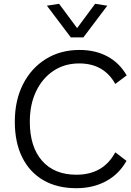

<svg xmlns="http://www.w3.org/2000/svg" viewBox="-20 -983 688 1011"><path d="M646 -136Q607 -66 538.5 -29Q470 8 382 8Q281 8 208.5 -34Q136 -76 97 -154.5Q58 -233 58 -342Q58 -454 101 -539Q144 -624 221 -672Q298 -720 399 -720Q482 -720 545.5 -686Q609 -652 647 -586L587 -541Q527 -649 397 -649Q320 -649 261.5 -610Q203 -571 170 -502Q137 -433 137 -342Q137 -210 201.5 -136.5Q266 -63 382 -63Q524 -63 587 -181ZM353 -786 227 -953 291 -963 386 -835 481 -963 545 -953 419 -786Z"/></svg>

Font: LivvicRegular
Style: Regular
Weight: 400
Designer: Jacques Le Bailly, Baron von Fonthausen
Version: Version 1.001; ttfautohint (v1.8.2)